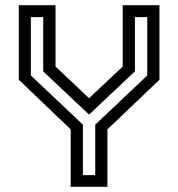

<svg xmlns="http://www.w3.org/2000/svg" viewBox="-20 -720 687 740"><path d="M252.5 0V-221.5L52.5 -412.5V-700H194V-463.5L328 -337H318.5L453 -463.5V-700H594.5V-412.5L394 -221.5V0ZM299.5 -45H347V-239.5L547.5 -429V-654H500V-445L324.5 -279.5H322L146.5 -445V-654H99V-429L299.5 -239.5Z"/></svg>

Font: Tourney Medium
Style: Regular
Weight: 500
Designer: Tyler Finck
Foundry: Etcetera Type Co
Version: Version 1.015